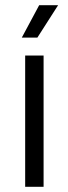

<svg xmlns="http://www.w3.org/2000/svg" viewBox="-20 -720 264 740"><path d="M64 -575H124L204 -700H131ZM77 0H148V-506H77Z"/></svg>

Font: Arthouse Owned
Style: Regular
Weight: 400
Designer: Jeremy Tribby
Foundry: Tribby Type
Version: Version 1.000;PS 001.000;hotconv 1.0.88;makeotf.lib2.5.64775